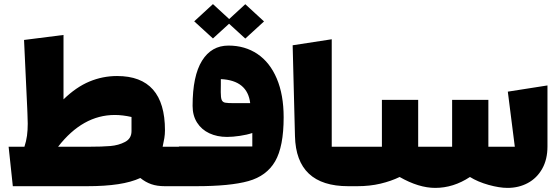

<svg xmlns="http://www.w3.org/2000/svg" viewBox="-20 -854 2711 936"><path d="M22 -138.7H99.1Q107.9 -165.5 111.6 -192.4Q115.2 -219.2 115.2 -251.5Q115.2 -274.4 113.8 -299.8L112.8 -324.7L97.2 -659.2L289.6 -683.6V-369.6Q351.6 -429.7 416 -456.5Q480.5 -483.4 550.8 -483.4Q784.2 -483.4 784.2 -218.8Q784.2 -199.2 781.2 -180.9Q778.3 -162.6 772.9 -138.7H896V53.7H783.7Q745.6 53.7 717.5 43.9Q689.5 34.2 664.1 13.7Q619.6 34.2 555.9 43.9Q492.2 53.7 403.8 53.7H42.5ZM415.5 -138.7Q477.5 -138.7 517.8 -142.1Q558.1 -145.5 589.6 -162.1Q621.1 -178.7 621.1 -214.8V-283.7Q577.6 -293.5 539.6 -293.5Q383.3 -293.5 263.2 -138.7Z M1018.1 -666.5 926.8 -750 1018.1 -834 1097.2 -761.2 1175.8 -833.5 1267.1 -749.5 1175.8 -666 1096.7 -738.3ZM1362.8 -282.2Q1362.8 -139.2 1321.3 -67.6Q1279.8 3.9 1190.9 28.8Q1102.1 53.7 935.1 53.7H852.1V-140.1H1210V-205.6Q1184.1 -196.8 1149.4 -191.7Q1114.7 -186.5 1086.9 -186.5Q1038.6 -186.5 1000.5 -204.3Q962.4 -222.2 940.7 -256.3Q918.9 -290.5 918.9 -337.9Q918.9 -483.9 964.8 -557.9Q1010.7 -631.8 1093.8 -631.8Q1174.3 -631.8 1235.1 -590.8Q1295.9 -549.8 1329.3 -470.9Q1362.8 -392.1 1362.8 -282.2ZM1199.7 -351.1Q1186.5 -462.4 1056.6 -468.3V-441.4Q1056.2 -426.8 1056.2 -404.8Q1056.2 -377.4 1060.8 -366.7Q1065.4 -356 1077.4 -353.5Q1089.4 -351.1 1121.6 -351.1Z M1597.2 -138.7H1721.7V53.7H1677.7Q1423.8 53.7 1418 -190.4L1406.7 -633.3L1597.2 -662.6Z M2271 8.8Q2190.4 62 2101.6 62Q2021.5 62 1928.2 8.8Q1887.2 28.8 1835 41.3Q1782.7 53.7 1721.7 53.7H1677.7V-138.7H1841.8V-367.2H2018.6V-138.7H2184.1V-367.2H2360.8V-138.7H2489.7L2455.6 -407.2L2648.9 -437.5V-139.6Q2648.9 -76.7 2623 -31Q2597.2 14.6 2553 38.3Q2508.8 62 2454.1 62Q2414.6 62 2362.1 47.4Q2309.6 32.7 2271 8.8Z"/></svg>

Font: SG Kara Bold
Style: Regular
Weight: 400
Designer: Damoon Khanjanzadeh
Version: Version 1.000